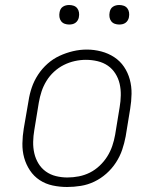

<svg xmlns="http://www.w3.org/2000/svg" viewBox="-20 -739 640 767"><path d="M248 8Q219 8 190.5 2Q162 -4 138.5 -19.5Q115 -35 99.5 -58.5Q84 -82 76.5 -109Q69 -136 69.5 -166Q70 -196 75 -226L94 -336Q98 -363 107 -389.5Q116 -416 132 -440.5Q148 -465 170 -484.5Q192 -504 218 -516Q244 -528 271.5 -534.5Q299 -541 327 -541Q356 -541 384.5 -533.5Q413 -526 436.5 -510.5Q460 -495 475.5 -472Q491 -449 498.5 -421.5Q506 -394 505.5 -364Q505 -334 500 -304L482 -194Q477 -167 468 -140.5Q459 -114 443 -89.5Q427 -65 405 -45.5Q383 -26 357 -13.5Q331 -1 303 3.5Q275 8 248 8ZM249 -30Q272 -30 295 -34.5Q318 -39 339 -49.5Q360 -60 378 -77Q396 -94 408.5 -114Q421 -134 428.5 -156Q436 -178 440 -201L458 -311Q462 -334 462.5 -358Q463 -382 458 -404Q453 -426 441 -445Q429 -464 411 -476.5Q393 -489 370 -494.5Q347 -500 323 -500Q301 -500 278.5 -495Q256 -490 235 -479.5Q214 -469 196 -452.5Q178 -436 165.5 -415.5Q153 -395 146 -373.5Q139 -352 135 -329L117 -219Q113 -196 112.5 -172.5Q112 -149 117 -127Q122 -105 133.5 -86Q145 -67 163 -54Q181 -41 203.5 -35.5Q226 -30 249 -30ZM456 -641Q447 -641 438.5 -644Q430 -647 424.5 -654Q419 -661 417.5 -670.5Q416 -680 418 -690Q419 -696 422 -702Q425 -708 431 -712Q437 -716 443.5 -717.5Q450 -719 456 -719Q466 -719 474.5 -716Q483 -713 488.5 -706Q494 -699 495.5 -689.5Q497 -680 495 -670Q494 -664 490.5 -658Q487 -652 481.5 -648Q476 -644 469.5 -642.5Q463 -641 456 -641ZM256 -641Q247 -641 238.5 -644Q230 -647 224.5 -654Q219 -661 217.5 -670.5Q216 -680 218 -690Q219 -696 222 -702Q225 -708 231 -712Q237 -716 243.5 -717.5Q250 -719 256 -719Q266 -719 274.5 -716Q283 -713 288.5 -706Q294 -699 295.5 -689.5Q297 -680 295 -670Q294 -664 290.5 -658Q287 -652 281.5 -648Q276 -644 269.5 -642.5Q263 -641 256 -641Z"/></svg>

Font: Iosevka Slab XLtExObl
Style: Regular
Weight: 200
Width: 7
Italic angle: -9°
Monospace: yes
Designer: Belleve Invis
Foundry: Belleve Invis
Version: Version 11.1.1; ttfautohint (v1.8.3)